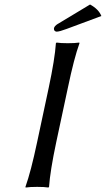

<svg xmlns="http://www.w3.org/2000/svg" viewBox="-20 -839 475 862"><path d="M198.7 -444.8Q226.1 -573.7 231 -645L233.9 -647.9Q251.5 -645 284.2 -645Q316.9 -645 335.9 -647.9L336.9 -645Q312.5 -578.1 284.7 -444.8L232.4 -200.2Q205.1 -71.3 200.2 0L197.3 2.9Q179.7 0 147 0Q114.3 0 95.2 2.9L94.2 0Q118.7 -68.4 146.5 -200.2ZM384.3 -818.8Q422.9 -797.9 435.1 -767.1L278.8 -709Q248 -697.3 234.4 -696.8Q221.2 -698.2 222.2 -711.9Q224.1 -722.2 239.7 -731.9Q241.2 -732.9 241.7 -732.9Z"/></svg>

Font: Linux Biolinum Slanted O
Style: Slanted
Weight: 400
Designer: Philipp H. Poll
Foundry: Philipp H. Poll
Version: Version 1.0.4